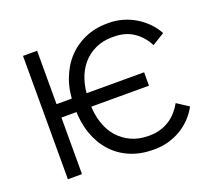

<svg xmlns="http://www.w3.org/2000/svg" viewBox="-122 -862 1117 1024"><g transform="rotate(-20 436.5 -350.5)"><path d="M582 8H592Q632 8 669.5 -2.5Q707 -13 740 -32.5Q773 -52 799.5 -79.5Q826 -107 845 -142L779 -185Q765 -160 746 -138.5Q727 -117 703.5 -102Q680 -87 651.5 -78.5Q623 -70 591 -70H583Q530 -70 487 -89.5Q444 -109 413 -144Q382 -179 365.5 -229Q349 -279 349 -340V-360Q349 -422 365.5 -472Q382 -522 412.5 -557Q443 -592 485.5 -611.5Q528 -631 580 -631H588Q654 -631 700 -600.5Q746 -570 774 -516L844 -559Q825 -594 797.5 -621.5Q770 -649 737 -668.5Q704 -688 666.5 -698.5Q629 -709 590 -709H580Q511 -709 453 -683.5Q395 -658 353.5 -612.5Q312 -567 288.5 -502.5Q265 -438 265 -360V-341Q265 -262 287.5 -198Q310 -134 351.5 -88Q393 -42 451.5 -17Q510 8 582 8ZM677 -397H331V-321H677ZM100 0H180V-321H306V-397H180V-700H100Z"/></g></svg>

Font: Fixel Variable
Style: Regular
Weight: 100
Width: 3
Designer: AlfaBravo + MacPaw
Foundry: Kyrylo Tkachov, Marchela Mozhyna, Serhii Makarenko, Maria Weinstein, Zakhar Kryvoshyya
Version: Version 1.211